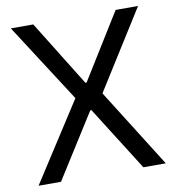

<svg xmlns="http://www.w3.org/2000/svg" viewBox="-81 -800 805 874"><g transform="rotate(-10 321.0 -363.5)"><path d="M318.2 -424.7H323.9L511.4 -727.3H615.1L386.4 -363.6L615.1 0H511.4L323.9 -296.9H318.2L130.7 0H27L261.4 -363.6L27 -727.3H130.7Z"/></g></svg>

Font: Fast_Sans
Style: Regular
Weight: 400
Designer: Rasmus Andersson
Foundry: rsms
Version: Version 3.018;git-588b23468